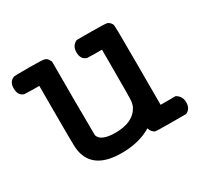

<svg xmlns="http://www.w3.org/2000/svg" viewBox="-101 -560 727 695"><g transform="rotate(-30 262.5 -213.0)"><path d="M520 -38Q520 -10 498 -1H436Q373 -1 369 -3Q356 -9 351 -26L342 -21Q293 5 227 5Q119 5 96 -67Q91 -82 90 -101Q89 -120 89 -227V-355H58L27 -356Q4 -363 4 -393Q4 -422 27 -430Q28 -431 90 -431Q149 -431 155 -428Q166 -424 170 -413L173 -409V-254L174 -100Q182 -70 244 -70Q319 -70 344 -119Q349 -130 350 -144.5Q351 -159 351 -248V-355H320L289 -356Q266 -363 266 -393Q266 -420 289 -431H351Q411 -431 417 -428Q428 -423 433 -411Q435 -406 435 -241V-76H498Q520 -63 520 -38Z"/></g></svg>

Font: KaTeX_Typewriter
Style: Regular
Weight: 400
Version: Version 1.1; ttfautohint (v1.3)